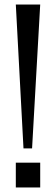

<svg xmlns="http://www.w3.org/2000/svg" viewBox="-20 -830 248 850"><path d="M84 -173 50 -810H158L122 -173ZM50 0V-110H158V0Z"/></svg>

Font: Oswald
Style: Regular
Weight: 400
Designer: Vernon Adams
Foundry: Vernon Adams
Version: Version 4.103; ttfautohint (v1.8.3)